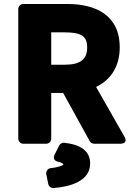

<svg xmlns="http://www.w3.org/2000/svg" viewBox="-20 -699 699 967"><path d="M255 80C242 106 265 114 271 115C298 122 299 127 299 131C295 135 271 144 235 148C218 150 211 166 213 178L223 228C225 239 237 249 250 248C333 242 434 213 434 125C434 60 385 29 303 20C293 19 283 25 278 34ZM238 -536H306C391 -536 419 -516 419 -460C419 -402 387 -373 306 -373H238ZM464 -261C536 -296 583 -362 583 -460C583 -625 459 -679 318 -679H97C86 -679 72 -669 72 -654V0C72 11 82 25 97 25H213C224 25 238 15 238 0V-231H298L432 12C436 19 445 25 454 25H584C631 25 606 -12 606 -12Z"/></svg>

Font: Falling Sky
Style: Blk
Weight: 900
Designer: Paul D. Hunt
Foundry: Adobe Systems Incorporated
Version: Version 1.02